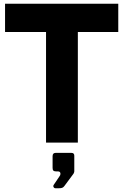

<svg xmlns="http://www.w3.org/2000/svg" viewBox="-20 -762 659 1026"><path d="M7 -742H612V-591H396V0H226V-591H7ZM267 226 298 180Q303 174 303 167Q303 154 290 154H281Q270 154 265.5 150Q261 146 261 135V73Q261 55 277 55H362Q377 55 377 70V154Q377 158 373 166L324 232Q319 239 312.5 241.5Q306 244 294 244H277Q270 244 266.5 238Q263 232 267 226Z"/></svg>

Font: Morrison
Style: Bold
Weight: 700
Designer: Pablo Impallari, Rodrigo Fuenzalida (Modified by Dan O. Williams)
Version: Version 0.03;June 6, 2019;FontCreator 11.5.0.2425 64-bit; tt